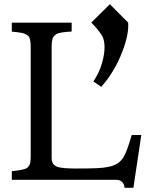

<svg xmlns="http://www.w3.org/2000/svg" viewBox="-20 -855 706 913"><path d="M36.1 -41Q98.1 -46.9 109.9 -57.4Q121.6 -67.9 123.8 -81.1Q126 -94.2 126 -114.7V-633.3Q126 -674.8 113.8 -684.8Q101.6 -694.8 83.7 -698.5Q65.9 -702.1 36.1 -704.6V-747.1H320.8V-705.1Q261.2 -702.1 247.3 -692.4Q233.4 -682.6 229.5 -669.7Q225.6 -656.7 225.6 -635.3V-102.5Q225.6 -70.3 254.9 -61Q277.8 -53.7 341.1 -53.7Q404.3 -53.7 439 -55.2Q473.6 -56.6 498 -62Q522.5 -67.4 538.6 -77.9Q554.7 -88.4 566.4 -106Q583 -131.8 606.4 -212.9H651.9L614.3 38.1H572.3Q570.8 20 560.3 10Q549.8 0 532.7 0H36.1ZM502.4 -835 589.4 -747.6Q593.8 -692.4 561.5 -608.9Q525.4 -514.2 461.4 -441.9L423.8 -467.8Q460.9 -520.5 473.6 -591.8Q477.1 -612.3 477.1 -629.9Q477.1 -664.1 465.8 -684.1Q449.7 -711.9 414.1 -747.6Z"/></svg>

Font: Metamorphous
Style: Regular
Weight: 400
Designer: James Grieshaber
Foundry: James Grieshaber
Version: Version 1.001